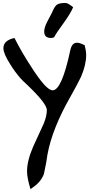

<svg xmlns="http://www.w3.org/2000/svg" viewBox="-20 -1100 603 1299"><path d="M455 -443Q333 -229 301 -54Q296 -9 277 77Q257 135 186 179Q163 102 163 60Q163 -13 204 -107Q240 -185 276 -264Q297 -316 297 -355Q297 -399 165 -525Q130 -557 119 -570Q81 -613 48 -667Q3 -738 3 -774Q3 -827 78 -843Q126 -747 195 -642Q293 -489 336 -489Q398 -489 456 -762Q467 -811 501 -811Q520 -811 553 -794Q563 -755 563 -728Q563 -661 528 -580Q510 -541 455 -443ZM346 -848Q337 -843 325 -843Q279 -843 279 -887Q279 -913 299 -952Q330 -1010 332 -1015Q348 -1055 364 -1067.5Q380 -1080 423 -1080Q440 -1080 475 -1051Q455 -1005 411 -945Q363 -880 346 -848Z"/></svg>

Font: Wortlaut AH
Style: SemiBold
Weight: 600
Designer: Andreas Höfeld
Foundry: Fontgrube AH
Version: Version 2.59